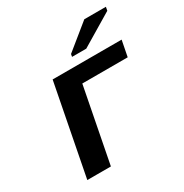

<svg xmlns="http://www.w3.org/2000/svg" viewBox="-165 -842 930 971"><g transform="rotate(-30 300.0 -356.0)"><path d="M572.8 -528.3 554.7 -435.5H289.6L205.1 0H67.4L169.9 -528.3ZM312 -578.1 314.9 -593.3 460.9 -711.9H586.9L583 -690.9L395 -578.1Z"/></g></svg>

Font: Cousine
Style: Bold Italic
Weight: 700
Italic angle: -12°
Monospace: yes
Designer: Steve Matteson
Foundry: Ascender Corporation
Version: Version 1.20